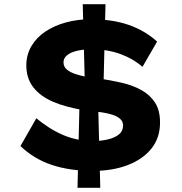

<svg xmlns="http://www.w3.org/2000/svg" viewBox="-20 -808 873 919"><path d="M425 10Q313 10 227 -19Q141 -48 78 -109L154 -242Q216 -190 283 -161.5Q350 -133 427 -133Q463 -133 495.5 -140.5Q528 -148 548.5 -164Q569 -180 569 -208Q569 -227 554.5 -239.5Q540 -252 517.5 -259Q495 -266 469 -270Q443 -274 421 -276Q399 -278 386 -280Q297 -294 235 -320.5Q173 -347 139.5 -390Q106 -433 106 -495Q106 -546 130.5 -587.5Q155 -629 198 -657.5Q241 -686 297 -701Q353 -716 415 -716Q516 -716 594 -689.5Q672 -663 732 -609L662 -488Q616 -528 554.5 -550Q493 -572 420 -572Q380 -572 349.5 -565Q319 -558 301.5 -544Q284 -530 284 -510Q284 -489 299 -476Q314 -463 338.5 -454.5Q363 -446 392 -440.5Q421 -435 451 -433Q509 -424 562 -412Q615 -400 656.5 -377Q698 -354 722 -317Q746 -280 746 -222Q746 -148 704.5 -96.5Q663 -45 590.5 -17.5Q518 10 425 10ZM351 91 362 -374 449 -341 460 91ZM474 -340 387 -373 376 -788H485Z"/></svg>

Font: Lexend Mega
Style: Bold
Weight: 700
Version: Version 1.007